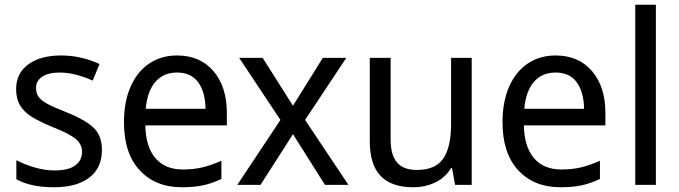

<svg xmlns="http://www.w3.org/2000/svg" viewBox="-20 -780 2866 810"><path d="M208 10Q109 10 49 -24V-104Q84 -86 126.5 -73.5Q169 -61 210 -61Q269 -61 297.5 -82Q326 -103 326 -140Q326 -171 300.5 -193Q275 -215 202 -244Q147 -267 115 -286.5Q83 -306 65.5 -334Q48 -362 48 -404Q48 -471 99.5 -508.5Q151 -546 238 -546Q321 -546 400 -510L371 -440Q294 -474 233 -474Q184 -474 158 -456.5Q132 -439 132 -409Q132 -386 143.5 -370.5Q155 -355 181.5 -341Q208 -327 259 -307Q339 -275 374.5 -241.5Q410 -208 410 -148Q410 -71 356.5 -30.5Q303 10 208 10Z M937 -304V-251H593Q595 -160 636 -112.5Q677 -65 751 -65Q797 -65 834.5 -74Q872 -83 914 -102V-25Q874 -6 836 2Q798 10 747 10Q636 10 569.5 -61.5Q503 -133 503 -264Q503 -351 531 -414.5Q559 -478 609.5 -512Q660 -546 727 -546Q824 -546 880.5 -480Q937 -414 937 -304ZM595 -321H847Q846 -392 816 -433Q786 -474 727 -474Q669 -474 635 -434Q601 -394 595 -321Z M989 -536H1088L1216 -334L1342 -536H1441L1267 -274L1450 0H1351L1216 -214L1079 0H981L1163 -274Z M1970 0H1900L1887 -71H1883Q1859 -31 1816.5 -10.5Q1774 10 1723 10Q1632 10 1586 -37.5Q1540 -85 1540 -185V-536H1628V-191Q1628 -126 1655 -94.5Q1682 -63 1738 -63Q1817 -63 1850 -111Q1883 -159 1883 -257V-536H1970Z M2534 -304V-251H2190Q2192 -160 2233 -112.5Q2274 -65 2348 -65Q2394 -65 2431.5 -74Q2469 -83 2511 -102V-25Q2471 -6 2433 2Q2395 10 2344 10Q2233 10 2166.5 -61.5Q2100 -133 2100 -264Q2100 -351 2128 -414.5Q2156 -478 2206.5 -512Q2257 -546 2324 -546Q2421 -546 2477.5 -480Q2534 -414 2534 -304ZM2192 -321H2444Q2443 -392 2413 -433Q2383 -474 2324 -474Q2266 -474 2232 -434Q2198 -394 2192 -321Z M2660 0V-760H2747V0Z"/></svg>

Font: Noto Sans Display
Style: Regular
Weight: 400
Designer: Monotype Design team
Foundry: Monotype Imaging Inc.
Version: Version 1.000